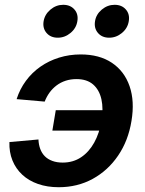

<svg xmlns="http://www.w3.org/2000/svg" viewBox="-20 -764 601 795"><path d="M223.1 11.2Q175.8 11.2 137.5 -2.2Q99.1 -15.6 72.3 -40.5Q45.4 -65.4 31.5 -99.9Q17.6 -134.3 19 -175.8L139.2 -186.5Q140.1 -165 146.7 -147.2Q153.3 -129.4 165.8 -116.9Q178.2 -104.5 196.8 -97.7Q215.3 -90.8 239.7 -90.8Q282.7 -90.8 315.7 -112.8Q348.6 -134.8 370.1 -173.6Q391.6 -212.4 399.9 -263.2Q408.7 -314 399.9 -353Q391.1 -392.1 365.5 -414.3Q339.8 -436.5 296.9 -436.5Q272.5 -436.5 251.7 -429.7Q231 -422.9 214.4 -410.4Q197.8 -397.9 185.3 -380.9Q172.9 -363.8 165 -343.3L48.8 -353.5Q62 -395 87.2 -429.2Q112.3 -463.4 147.2 -487.8Q182.1 -512.2 224.6 -525.4Q267.1 -538.6 314 -538.6Q391.6 -538.6 443.4 -503.9Q495.1 -469.2 516.6 -407Q538.1 -344.7 524.4 -263.2Q511.2 -181.6 469.2 -119.9Q427.2 -58.1 364 -23.4Q300.8 11.2 223.1 11.2ZM406.7 -223.1H196.8L210.9 -307.6H420.9ZM432.1 -607.9Q402.3 -607.9 385.5 -627.7Q368.7 -647.5 373.5 -676.3Q377.9 -704.6 401.6 -724.4Q425.3 -744.1 454.6 -744.1Q484.4 -744.1 501.2 -724.6Q518.1 -705.1 513.2 -676.3Q508.8 -647.5 485.1 -627.7Q461.4 -607.9 432.1 -607.9ZM219.2 -607.9Q189.5 -607.9 172.6 -627.7Q155.8 -647.5 160.6 -676.3Q165.5 -704.6 189 -724.4Q212.4 -744.1 241.7 -744.1Q271.5 -744.1 288.3 -724.6Q305.2 -705.1 300.3 -676.3Q295.9 -647.5 272.2 -627.7Q248.5 -607.9 219.2 -607.9Z"/></svg>

Font: Inter 24pt SemiBold
Style: Italic
Weight: 600
Italic angle: -9.3988°
Designer: Rasmus Andersson
Foundry: rsms
Version: Version 4.001;git-66647c0bb